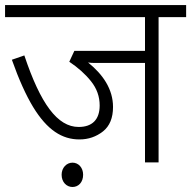

<svg xmlns="http://www.w3.org/2000/svg" viewBox="-20 -642 756 759"><path d="M715.8 -574.2V-622.1H0V-574.2H553.2V-440.9H273.9L253.9 -397.9C288.1 -375 316.9 -349.6 339.8 -320.8C362.8 -292 374 -260.3 374 -225.1C374 -168 343.3 -140.1 291 -140.1C207 -140.1 140.1 -231.9 76.2 -422.9L26.9 -405.8C54.7 -327.1 83 -265.1 110.8 -219.2C167 -127 226.1 -90.8 293.9 -90.8C329.6 -90.8 360.4 -101.6 387.2 -122.6C413.6 -143.6 426.8 -175.8 426.8 -219.2C426.8 -289.6 386.7 -348.1 328.1 -395C335.9 -393.6 345.2 -393.1 356 -393.1H356.9H357.9H359.4H361.8H364.7H366.2H367.2H368.2H371.1H372.1H384.8H385.7H388.7H389.6H553.2V0H606.9V-574.2ZM223.6 48.8C223.6 78.1 243.2 97.2 266.6 97.2C290.5 97.2 308.6 78.1 308.6 48.8C308.6 21 290.5 1 266.6 1C243.2 1 223.6 21 223.6 48.8Z"/></svg>

Font: Noto Reveo Sans
Style: Regular
Weight: 300
Designer: Monotype Design Team
Foundry: Monotype Imaging Inc.
Version: Version 2.007